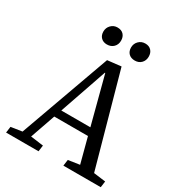

<svg xmlns="http://www.w3.org/2000/svg" viewBox="-207 -1045 1106 1184"><g transform="rotate(30 346.0 -452.5)"><path d="M425 -709 607 -55 692 -44 686 0H420L426 -44L507 -56L460 -234H220L158 -56L249 -44L243 0H12L18 -44L97 -56L328 -698ZM239 -288H446L358 -624H355ZM220 -840Q220 -867 238.5 -886Q257 -905 284 -905Q312 -905 327.5 -888.5Q343 -872 343 -845Q343 -817 325 -799Q307 -781 278 -781Q252 -781 236 -797Q220 -813 220 -840ZM417 -840Q417 -867 435.5 -886Q454 -905 482 -905Q509 -905 524.5 -888.5Q540 -872 540 -845Q540 -817 522.5 -799Q505 -781 477 -781Q449 -781 433 -797Q417 -813 417 -840Z"/></g></svg>

Font: Literata 18pt
Style: Italic
Weight: 400
Italic angle: -2°
Designer: Latin by Veronika Burian and Jose Scaglione. Greek by Irene Vlachou. Cyrillic by Vera Evstafieva
Foundry: TypeTogether
Version: Version 3.103;gftools[0.9.29]